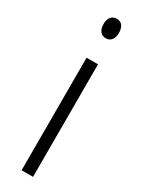

<svg xmlns="http://www.w3.org/2000/svg" viewBox="-197 -759 589 786"><g transform="rotate(30 97.0 -366.0)"><path d="M99 -732C74 -732 62 -713 62 -686C62 -659 75 -640 99 -640C122 -640 135 -658 135 -686C135 -713 124 -732 99 -732ZM125 -532H71V0H125Z"/></g></svg>

Font: Noto Sans Devanagari ExtraCondensed Light
Style: Regular
Weight: 300
Width: 2
Designer: Jelle Bosma - Monotype Design Team
Foundry: Monotype Imaging Inc.
Version: Version 2.004